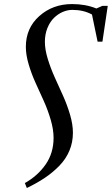

<svg xmlns="http://www.w3.org/2000/svg" viewBox="-20 -731 553 950"><path d="M103 174.8Q167 138.7 206.1 82.3Q245.1 25.9 245.1 -48.8Q245.1 -89.8 231 -138.2Q216.8 -186.5 196.8 -231Q176.8 -275.4 156.5 -319.8Q136.2 -364.3 122.1 -411.6Q107.9 -459 107.9 -499Q107.9 -592.3 174.6 -651.6Q241.2 -710.9 336.9 -710.9Q403.3 -710.9 457 -689L486.8 -702.1H513.2L486.8 -524.9H462.9L435.1 -659.2Q393.1 -682.1 337.9 -682.1Q314 -682.1 290.3 -671.9Q266.6 -661.6 246.8 -642.3Q227.1 -623 214.6 -592.3Q202.1 -561.5 202.1 -523.9Q202.1 -485.4 216.6 -438.7Q231 -392.1 251.2 -347.4Q271.5 -302.7 291.7 -257.8Q312 -212.9 326.4 -164.3Q340.8 -115.7 340.8 -74.2Q340.8 -26.9 323.5 14.4Q306.2 55.7 273.9 88.9Q241.7 122.1 202.6 148.4Q163.6 174.8 112.8 199.2Z"/></svg>

Font: Dihjauti
Style: Bold Italic
Weight: 700
Italic angle: -9°
Designer: T. Christopher White
Version: Version 3.0.0